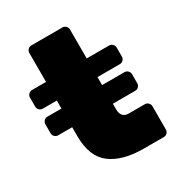

<svg xmlns="http://www.w3.org/2000/svg" viewBox="-169 -823 871 936"><g transform="rotate(-30 266.5 -355.0)"><path d="M347 -415H473Q484 -415 492 -423Q500 -431 500 -442V-493Q500 -504 492 -512Q484 -520 473 -520H347V-683Q347 -694 339 -702Q331 -710 320 -710H145Q134 -710 126 -702Q118 -694 118 -683V-520H39Q28 -520 20 -512Q12 -504 12 -493V-442Q12 -431 20 -423Q28 -415 39 -415H118V-370H39Q28 -370 20 -362Q12 -354 12 -343V-292Q12 -281 20 -273Q28 -265 39 -265H118V-215Q118 -99 184 -49.5Q250 0 368 0H481Q492 0 500 -8Q508 -16 508 -27V-158Q508 -169 500 -177Q492 -185 481 -185H390Q347 -185 347 -235V-265H473Q484 -265 492 -273Q500 -281 500 -292V-343Q500 -354 492 -362Q484 -370 473 -370H347Z"/></g></svg>

Font: Rubik
Style: Regular
Weight: 900
Designer: Hubert & Fischer
Foundry: Hubert & Fischer
Version: Version 1.100